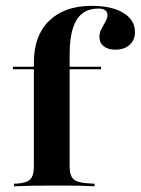

<svg xmlns="http://www.w3.org/2000/svg" viewBox="-20 -651 492 671"><path d="M25 -408.9V-417.7H333.1V-408.9ZM161.3 -2.4Q125.8 -2.4 96.8 -2Q67.7 -1.6 29 0V-8.9L42.7 -9.7Q74.2 -12.1 86.3 -25Q98.4 -37.9 98.4 -69.4V-208.9H223.4V-69.4Q223.4 -48.4 229 -35.9Q234.7 -23.4 248.4 -17.7Q262.1 -12.1 286.3 -10.5L310.5 -8.9V0Q281.5 -1.6 257.7 -2Q233.9 -2.4 210.9 -2.4Q187.9 -2.4 161.3 -2.4ZM98.4 -208.9V-433.1Q98.4 -526.6 152 -578.6Q205.6 -630.6 300.8 -630.6Q370.2 -630.6 410.9 -606Q451.6 -581.5 451.6 -538.7Q451.6 -511.3 433.1 -494.4Q414.5 -477.4 383.1 -477.4Q357.3 -477.4 342.3 -489.5Q327.4 -501.6 327.4 -521.8Q327.4 -537.1 334.7 -550.4Q341.9 -563.7 348.8 -575.8Q355.6 -587.9 355.6 -597.6Q355.6 -621 323.4 -621Q272.6 -621 248 -581.9Q223.4 -542.7 223.4 -461.3V-208.9Z"/></svg>

Font: Playfair 144pt SemiExpanded ExtraBold
Style: Regular
Weight: 800
Width: 6
Designer: Claus Eggers Sørensen
Foundry: Claus Eggers Sørensen
Version: Version 2.203